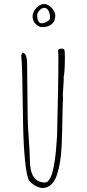

<svg xmlns="http://www.w3.org/2000/svg" viewBox="-20 -920 431 955"><path d="M190.9 -785.2Q219.7 -785.2 237.3 -800Q254.9 -814.9 254.9 -842.3Q254.9 -854.5 246.6 -868.2Q238.3 -881.8 225.3 -890.9Q212.4 -899.9 200.2 -899.9Q186 -899.9 172.6 -890.6Q159.2 -881.3 150.6 -866.9Q142.1 -852.5 142.1 -837.9Q142.1 -824.7 148.9 -812.5Q155.8 -800.3 167 -792.7Q178.2 -785.2 190.9 -785.2ZM200.2 -880.9Q213.9 -880.9 221.4 -866.2Q229 -851.6 229 -832Q229 -821.3 214.6 -812.7Q200.2 -804.2 187 -804.2Q177.7 -804.2 172.9 -812Q168 -818.8 166.5 -825.9Q165 -833 165 -843.3Q165 -856.4 176.5 -868.7Q188 -880.9 200.2 -880.9ZM262.7 -48.8Q283.2 -109.4 286.6 -195.8Q289.6 -262.7 291 -360.8Q292 -410.6 293.5 -429.2Q293.5 -435.1 293 -439.5Q292.5 -443.8 292.5 -449.2Q292.5 -458.5 294.9 -488.8Q297.4 -519 297.4 -528.8Q297.4 -532.2 296.4 -535.2Q302.7 -559.1 302.7 -637.2Q302.7 -664.6 300.3 -671.9Q297.4 -678.2 285.6 -678.2Q268.6 -678.2 268.6 -667L269.5 -658.2L270.5 -648.9Q270.5 -486.8 263.7 -242.2L262.2 -221.7Q249.5 -12.2 203.6 -12.2Q128.4 -12.2 128.4 -126Q128.4 -157.7 123 -231.9Q117.7 -306.2 117.7 -337.9L114.7 -603Q114.7 -655.3 91.8 -658.2L85.4 -644Q88.9 -617.7 90.6 -547.4Q92.3 -477.1 94.2 -343.3L94.7 -311Q96.2 -204.6 104.5 -121.1Q112.8 -37.6 126.5 -20Q138.2 -5.9 156.7 4.4Q175.3 14.6 191.4 15.1Q215.8 15.1 234.1 -1.5Q252.4 -18.1 262.7 -48.8Z"/></svg>

Font: Amatica SC
Style: Regular
Weight: 400
Version: Version 2.000